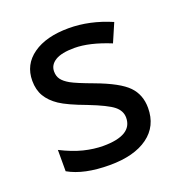

<svg xmlns="http://www.w3.org/2000/svg" viewBox="-97 -577 627 662"><g transform="rotate(-20 217.0 -246.0)"><path d="M387.7 -140.6Q387.7 -73.7 337.2 -36.9Q286.6 0 196.8 0Q102.1 0 45.9 -32.2V-110.4Q89.4 -88.4 126.7 -79.1Q164.1 -69.8 198.7 -69.8Q251 -69.8 278.1 -85.9Q305.2 -102.1 305.2 -134.8Q305.2 -159.7 283.2 -177.5Q261.2 -195.3 194.8 -221.2Q128.9 -245.6 100.8 -264.4Q72.8 -283.2 58.6 -307.1Q44.4 -331.1 44.4 -364.3Q44.4 -423.8 92.8 -458Q141.1 -492.2 224.1 -492.2Q300.8 -492.2 379.4 -458.5L350.1 -390.6Q274.4 -421.4 219.2 -421.4Q171.9 -421.4 148.9 -407.2Q126 -393.1 126 -368.7Q126 -351.6 134.8 -339.6Q143.6 -327.6 163.3 -316.4Q183.1 -305.2 242.7 -283.2Q326.7 -252 357.2 -220.5Q387.7 -189 387.7 -140.6Z"/></g></svg>

Font: XL-Viking
Style: Regular
Weight: 400
Foundry: Ascender Corporation
Version: Version 1.10 March 23, 2015